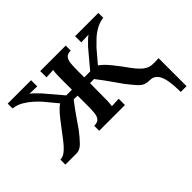

<svg xmlns="http://www.w3.org/2000/svg" viewBox="-143 -732 1144 1144"><g transform="rotate(-45 429.0 -160.0)"><path d="M803 180Q803 124 796 83.5Q789 43 771 21.5Q753 0 723 0Q698 0 681.5 -7Q665 -14 647 -34Q629 -54 599 -92Q583 -115 564 -142Q545 -169 526.5 -194.5Q508 -220 492 -240L458 -239L457 -124Q457 -106 456.5 -87.5Q456 -69 453 -50L513 -53V0H296V-42Q325 -42 336.5 -56Q348 -70 350.5 -95Q353 -120 353 -153V-239L321 -240Q305 -220 286.5 -194.5Q268 -169 249.5 -142Q231 -115 215 -92Q184 -51 158.5 -25.5Q133 0 107 0H11V-42Q30 -42 47.5 -54Q65 -66 82.5 -86Q100 -106 117 -129Q141 -160 163.5 -190Q186 -220 207 -244Q228 -268 247 -280L179 -362Q163 -380 139.5 -401Q116 -422 87.5 -438.5Q59 -455 25 -459V-500H222V-448L158 -450Q170 -441 182.5 -429Q195 -417 210 -401L306 -288H354V-376Q354 -394 354.5 -413Q355 -432 358 -450L299 -447V-500H514V-458Q487 -458 475 -444Q463 -430 460.5 -405Q458 -380 458 -347V-288H508L603 -401Q619 -417 631 -429Q643 -441 656 -450L593 -448V-500H789V-459Q755 -455 726 -438.5Q697 -422 674.5 -401Q652 -380 635 -362L566 -281Q580 -271 594.5 -257Q609 -243 626 -222Q644 -200 662 -176Q680 -152 696 -129Q724 -92 746.5 -75Q769 -58 793.5 -55.5Q818 -53 852 -56V180Z"/></g></svg>

Font: Lora Medium
Style: Regular
Weight: 500
Designer: Olga Karpushina, Alexei Vanyashin (Cyrillic)
Foundry: Cyreal
Version: Version 3.004